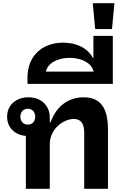

<svg xmlns="http://www.w3.org/2000/svg" viewBox="-20 -1168 770 1188"><path d="M140 0H288V-275C288 -374 376 -432 437 -432C470 -432 501 -414 501 -350V0H648V-367C648 -499 603 -566 497 -566C395 -566 325 -502 293 -412H288V-440C288 -518 232 -566 156 -566C82 -566 24 -520 24 -446C24 -377 73 -333 140 -327ZM152 -397C125 -397 106 -416 106 -446C106 -476 125 -495 152 -495C179 -495 198 -476 198 -446C198 -416 179 -397 152 -397Z M150 -649H678V-946H558V-809H555C524 -868 458 -904 371 -904C238 -904 150 -819 150 -689ZM411 -810C490 -810 549 -775 559 -725H264C274 -775 333 -810 411 -810Z M688 -1148H554L569 -988H673Z"/></svg>

Font: IBM Plex Thai Looped
Style: Bold
Weight: 700
Designer: Mike Abbink, Paul van der Laan, Pieter van Rosmalen, Ben Mitchell, Mark Frömberg
Foundry: Bold Monday
Version: Version 1.0